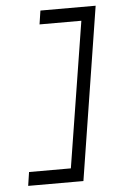

<svg xmlns="http://www.w3.org/2000/svg" viewBox="-50 -636 449 741"><g transform="rotate(-5 174.5 -265.0)"><path d="M37 17 29 70H243L349 -600H135L127 -547H289L199 17Z"/></g></svg>

Font: Charger Sport
Style: ExLitObl
Weight: 200
Designer: Jasper
Foundry: Cannot Into Space Fonts
Version: Version 1.1